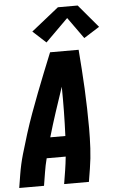

<svg xmlns="http://www.w3.org/2000/svg" viewBox="-63 -1022 646 1065"><g transform="rotate(-5 259.5 -490.0)"><path d="M0 0 12 -74Q21 -130 37 -185.5Q53 -241 70.5 -296.5Q88 -352 108 -407Q128 -462 149 -516.5Q170 -571 192 -626Q214 -681 236 -735H395Q399 -681 403 -626Q407 -571 409.5 -516.5Q412 -462 413.5 -407Q415 -352 415 -296.5Q415 -241 412 -185Q409 -129 400 -74L388 0H250L262 -74Q265 -93 267.5 -112.5Q270 -132 272 -151H166Q161 -132 157 -112.5Q153 -93 150 -74L138 0ZM196 -265H280Q283 -334 284 -402.5Q285 -471 284 -539Q261 -471 238.5 -402.5Q216 -334 196 -265ZM221 -791 148 -858 301 -980H411L519 -852L432 -797L347 -916Z"/></g></svg>

Font: Iosevka Curly Heavy Oblique
Style: Regular
Weight: 900
Italic angle: -9°
Monospace: yes
Designer: Belleve Invis
Foundry: Belleve Invis
Version: Version 11.1.0; ttfautohint (v1.8.3)